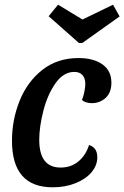

<svg xmlns="http://www.w3.org/2000/svg" viewBox="-20 -777 529 817"><path d="M31 -178Q31 -267 63.5 -348Q96 -429 160 -479.5Q224 -530 314 -530Q378 -530 416 -503Q454 -476 454 -425Q454 -383 429.5 -360.5Q405 -338 370 -338Q359 -338 347 -341.5Q335 -345 329 -352Q335 -367 339 -386.5Q343 -406 343 -420Q343 -444 331 -457.5Q319 -471 296 -471Q250 -471 216 -422.5Q182 -374 164.5 -305.5Q147 -237 147 -182Q147 -64 238 -64Q282 -64 313.5 -90Q345 -116 359 -160Q394 -149 394 -108Q394 -73 369.5 -44Q345 -15 301.5 2.5Q258 20 204 20Q31 20 31 -178ZM187 -708 227 -757 331 -694 461 -757 489 -707 330 -594H316Z"/></svg>

Font: Sansita SW
Style: Italic
Weight: 400
Italic angle: -11°
Designer: Pablo Cosgaya
Foundry: Omnibus-Type
Version: Version 1.000